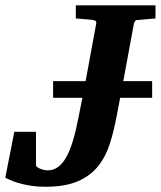

<svg xmlns="http://www.w3.org/2000/svg" viewBox="-40 -691 609 727"><path d="M481 -615.2Q474.1 -615.2 471.4 -611.1Q468.8 -606.9 466.8 -600.1L426.8 -383.8H536.1V-320.8H415L402.8 -256.8Q392.1 -197.8 376.2 -147.7Q360.4 -97.7 331.1 -61.3Q301.8 -24.9 254.2 -4.4Q206.5 16.1 132.8 16.1Q99.6 16.1 73.5 11.7Q47.4 7.3 28.3 1.5Q9.3 -4.4 -2.7 -10Q-14.6 -15.6 -20 -18.1L14.2 -191.9H96.2V-65.9Q96.2 -62 100.8 -58.3Q105.5 -54.7 112.3 -52Q119.1 -49.3 126.7 -47.6Q134.3 -45.9 140.1 -45.9Q162.1 -45.9 179.4 -58.3Q196.8 -70.8 210.9 -95.9Q225.1 -121.1 236.6 -159.4Q248 -197.8 257.8 -249L272 -320.8H161.1V-383.8H284.2L324.2 -601.1Q325.7 -609.9 320.8 -612.5Q315.9 -615.2 306.2 -616.2Q296.9 -616.7 287.1 -617.7Q278.8 -618.7 268.1 -619.4Q257.3 -620.1 247.1 -621.1V-670.9H548.8V-621.1Z"/></svg>

Font: Charis SIL Afr
Style: Bold Italic
Weight: 700
Italic angle: -11°
Foundry: SIL International
Version: Version 5.000